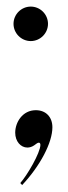

<svg xmlns="http://www.w3.org/2000/svg" viewBox="-20 -422 200 568"><path d="M71 -300.5C99 -300.5 122 -323.5 122 -351.5C122 -379.5 99 -402.5 71 -402.5C43 -402.5 20 -379.5 20 -351.5C20 -323.5 43 -300.5 71 -300.5ZM45.5 125.5C99 68.5 135 0 135 -45.5C135 -76 115.5 -96 86 -96C46.5 -96 25 -60 25 -29.5C25 -3.5 41.5 14.5 61 14.5C67.5 14.5 74.5 12.5 81 8C86.5 4.5 90.5 0 95 0C97.5 0 99.5 2.5 99.5 6.5C99.5 30 59.5 98 40 119.5Z"/></svg>

Font: Picaflor 48 pt
Style: Regular
Weight: 400
Designer: Ariel Martín Pérez
Foundry: Tunera Type Foundry
Version: Version 1.000;hotconv 1.0.109;makeotfexe 2.5.65596